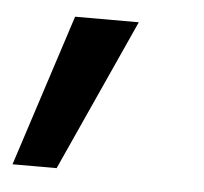

<svg xmlns="http://www.w3.org/2000/svg" viewBox="-66 -139 344 324"><g transform="rotate(5 105.5 22.5)"><path d="M-34.2 150.9 49.3 -106.4H157.2L40.5 150.9Z"/></g></svg>

Font: Inter 28pt Medium
Style: Italic
Weight: 500
Italic angle: -9.3988°
Designer: Rasmus Andersson
Foundry: rsms
Version: Version 4.001;git-66647c0bb